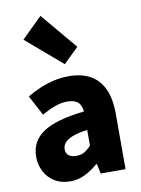

<svg xmlns="http://www.w3.org/2000/svg" viewBox="-103 -1021 811 1104"><g transform="rotate(-10 303.0 -469.5)"><path d="M216 14Q164 14 126 -9.5Q88 -33 67.5 -72.5Q47 -112 47 -159Q47 -249 122 -299.5Q197 -350 363 -368Q361 -391 352 -407.5Q343 -424 324.5 -432.5Q306 -441 277 -441Q243 -441 207 -428Q171 -415 128 -391L66 -508Q104 -531 143.5 -547.5Q183 -564 225 -573.5Q267 -583 311 -583Q385 -583 436 -555Q487 -527 514 -469.5Q541 -412 541 -323V0H396L384 -57H379Q344 -26 303.5 -6Q263 14 216 14ZM277 -124Q304 -124 324 -136Q344 -148 363 -169V-260Q308 -253 275.5 -240Q243 -227 229.5 -210Q216 -193 216 -173Q216 -148 232.5 -136Q249 -124 277 -124ZM302 -655 92 -835 212 -953 390 -741Z"/></g></svg>

Font: Noto Sans SC Black
Style: Regular
Weight: 900
Designer: Ryoko NISHIZUKA  (kana, bopomofo & ideographs); Paul D. Hunt (Latin, Greek & Cyrillic); Sandoll Communications , Soo-you
Foundry: Adobe
Version: Version 2.004-H2;hotconv 1.0.118;makeotfexe 2.5.65603